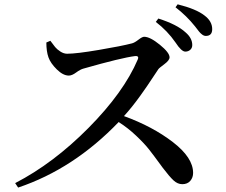

<svg xmlns="http://www.w3.org/2000/svg" viewBox="-20 -848 1040 884"><path d="M697.3 -747.1 709 -762.7Q794.9 -735.4 834 -699.2Q865.2 -672.9 865.2 -640.6Q865.2 -627 856 -618.7Q846.7 -610.4 833 -610.4Q815.4 -610.4 788.1 -652.3Q751 -706.1 697.3 -747.1ZM193.4 -652.3 211.9 -660.2Q225.6 -641.6 233.9 -631.3Q242.2 -621.1 257.8 -610.8Q273.4 -600.6 289.1 -600.6Q332 -600.6 435.5 -618.2Q539.1 -635.7 587.9 -648.4Q599.6 -651.4 617.2 -665Q634.8 -678.7 643.6 -678.7Q670.9 -678.7 715.8 -642.1Q760.7 -605.5 760.7 -584Q760.7 -570.3 736.3 -552.2Q711.9 -534.2 709 -529.3Q704.1 -522.5 686.5 -495.6Q668.9 -468.8 657.2 -451.7Q645.5 -434.6 627 -408.7Q608.4 -382.8 589.4 -358.9Q570.3 -335 550.8 -313.5Q682.6 -265.6 775.9 -193.8Q869.1 -122.1 869.1 -51.8Q869.1 -30.3 856 -15.1Q842.8 0 819.3 0Q797.9 0 779.3 -17.1Q760.7 -34.2 729.5 -75.2Q724.6 -82 721.7 -85.9Q687.5 -132.8 666 -160.2Q644.5 -187.5 606.9 -223.1Q569.3 -258.8 526.4 -286.1Q319.3 -70.3 63.5 15.6L49.8 -4.9Q225.6 -95.7 387.7 -259.3Q549.8 -422.9 614.3 -574.2Q618.2 -584 614.3 -587.4Q610.4 -590.8 601.6 -589.8Q539.1 -582 364.3 -532.2Q349.6 -528.3 330.6 -514.2Q311.5 -500 296.9 -500Q270.5 -500 241.7 -528.3Q212.9 -556.6 203.1 -584Q193.4 -611.3 193.4 -652.3ZM788.1 -814.5 797.9 -828.1Q883.8 -806.6 921.9 -776.4Q957 -750 957 -713.9Q957 -682.6 927.7 -682.6Q918.9 -682.6 910.6 -689Q902.3 -695.3 896.5 -702.6Q890.6 -710 877.9 -726.6Q838.9 -775.4 788.1 -814.5Z"/></svg>

Font: GenYoMin TW TTF SemiBold
Style: Regular
Weight: 600
Version: Version 1.300